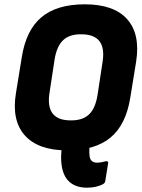

<svg xmlns="http://www.w3.org/2000/svg" viewBox="-20 -686 660 890"><path d="M383 184Q336 184 306 160.5Q276 137 267 88Q258 39 271 -35Q274 -49 286 -49L389 -51Q401 -52 399 -37Q391 11 395.5 39.5Q400 68 430 68Q441 68 450.5 66Q460 64 468 62Q474 60 478.5 62.5Q483 65 481 72L468 153Q467 163 455 169Q443 175 425 179.5Q407 184 383 184ZM291 11Q157 11 95 -58.5Q33 -128 54 -255L81 -421Q101 -547 172.5 -606.5Q244 -666 373 -666Q508 -666 569.5 -597Q631 -528 611 -400L584 -234Q564 -108 492.5 -48.5Q421 11 291 11ZM307 -128Q362 -127 392 -155Q422 -183 432 -245L455 -396Q466 -462 441.5 -494.5Q417 -527 357 -527Q303 -528 273 -500Q243 -472 233 -410L210 -259Q199 -193 223.5 -160.5Q248 -128 307 -128Z"/></svg>

Font: Sofia Sans Semi Condensed Black
Style: Italic
Weight: 900
Italic angle: -9°
Version: Version 4.100